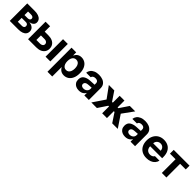

<svg xmlns="http://www.w3.org/2000/svg" viewBox="444 -2226 4115 4115"><g transform="rotate(45 2501.5 -169.0)"><path d="M56.9 -530.3H282Q347.9 -530.3 395.1 -513.7Q442.4 -497.2 467.8 -465Q493.2 -432.7 493.2 -387.4Q493.2 -344.9 461.7 -315.9Q430.3 -286.9 373 -276.5Q419.6 -273.3 453.2 -255.6Q486.9 -237.9 504.7 -209.2Q522.6 -180.4 522.6 -144.8Q522.6 -99.9 498.8 -67.4Q475.1 -34.9 428.9 -17.4Q382.7 0 316.8 0H56.9ZM383.6 -164.3Q383.6 -183.9 375.8 -197.9Q368.1 -211.8 353 -219Q338 -226.2 316.8 -226.2H191.7V-108.8H316.8Q337.5 -108.8 352.6 -115.9Q367.6 -122.9 375.6 -135.2Q383.6 -147.4 383.6 -164.3ZM356.7 -366.2Q356.7 -391.6 336.9 -405.4Q317 -419.3 282 -419.3H191.7V-311.5H285.3Q307.6 -311.5 323.8 -318.3Q340.1 -325.1 348.4 -337.2Q356.7 -349.4 356.7 -366.2Z M1083.3 -182.4Q1083.3 -128.4 1056.7 -87.2Q1030.1 -45.9 979.8 -22.9Q929.5 0 860.6 0H611.6V-530.3H749.2V-114.2H860.6Q885.2 -114.2 904.9 -122.9Q924.5 -131.5 935.5 -146.8Q946.4 -162.1 946.4 -181.8Q946.4 -202.5 935.5 -218.5Q924.5 -234.4 904.9 -243.1Q885.2 -251.8 860.6 -251.8H701.8V-366.4H860.6Q929.9 -366.4 980 -344Q1030.1 -321.6 1056.7 -279.9Q1083.3 -238.3 1083.3 -182.4ZM1141.4 -530.3H1285.7V0H1141.4Z M1398.7 -530.3H1540.5V-441.3H1547.5L1550.5 -447.4Q1563 -472.1 1581.6 -491.8Q1600.2 -511.6 1629.5 -524.3Q1658.7 -537.1 1698.1 -537.1Q1758.4 -537.1 1807.2 -506.4Q1856 -475.7 1884.6 -414.2Q1913.2 -352.8 1913.2 -264.8Q1913.2 -178.9 1885.4 -116.9Q1857.6 -55 1808.6 -23.2Q1759.5 8.5 1698 8.5Q1658.6 8.5 1628.6 -4.7Q1598.7 -17.9 1580.1 -37Q1561.5 -56.2 1548.5 -81.3L1547.5 -84.4H1542.9V199.2H1398.7ZM1653.1 -107Q1689.2 -107 1714.7 -127Q1740.3 -147 1753.2 -182.8Q1766.2 -218.5 1766.2 -265.6Q1766.2 -312.3 1753.2 -347.6Q1740.3 -382.9 1715 -402.3Q1689.6 -421.6 1653.1 -421.6Q1617 -421.6 1591.6 -402.7Q1566.2 -383.8 1552.7 -348.7Q1539.3 -313.6 1539.3 -265.6Q1539.3 -218.2 1552.7 -182.2Q1566.2 -146.2 1591.8 -126.6Q1617.4 -107 1653.1 -107Z M2248.6 -225.3 2201.8 -221.4Q2163.2 -218 2141.3 -200.2Q2119.4 -182.4 2119.4 -152.6Q2119.4 -133 2129.4 -119.1Q2139.4 -105.2 2157.6 -98Q2175.8 -90.7 2198.6 -90.7Q2231.3 -90.7 2256.7 -103.8Q2282.2 -116.9 2296.4 -139.5Q2310.7 -162.1 2310.7 -189.6L2309.6 -360.7Q2309.6 -383.3 2300 -399.2Q2290.4 -415.1 2271.3 -423.2Q2252.2 -431.3 2225.4 -431.3Q2189.2 -431.3 2166.1 -415.9Q2143.1 -400.5 2137.2 -372.7H1999.6Q2004.3 -419.5 2032.4 -456.9Q2060.6 -494.3 2110.6 -515.7Q2160.6 -537.1 2228.8 -537.1Q2290.7 -537.1 2341.3 -518.2Q2391.9 -499.3 2422.9 -458.9Q2454 -418.5 2454 -357.3V0H2316.8V-73.4H2312.9Q2299.8 -48.4 2278.4 -30Q2257 -11.5 2226.8 -0.8Q2196.5 9.9 2157.4 9.9Q2106.1 9.9 2066.5 -8.2Q2026.8 -26.4 2004 -62.1Q1981.2 -97.8 1981.2 -148.2Q1981.2 -231.2 2035.9 -268.7Q2090.6 -306.3 2178.2 -311.6Q2192.9 -313.1 2268.6 -316.4L2316.6 -318.3L2317.5 -229Q2297.7 -228.4 2248.6 -225.3Z M2715.1 -275.6 2529.7 -530.3H2694.5L2834.4 -322.4H2857.5V-530.3H3002.2V-322.4H3024.9L3164.7 -530.3H3329.6L3145 -275.6L3330.4 0H3161.9L3023.9 -208.2H3002.2V0H2857.5V-208.2H2836.2L2697.4 0H2528.9Z M3649 -225.3 3602.2 -221.4Q3563.6 -218 3541.7 -200.2Q3519.7 -182.4 3519.7 -152.6Q3519.7 -133 3529.8 -119.1Q3539.8 -105.2 3558 -98Q3576.2 -90.7 3599 -90.7Q3631.6 -90.7 3657.1 -103.8Q3682.6 -116.9 3696.8 -139.5Q3711.1 -162.1 3711.1 -189.6L3710 -360.7Q3710 -383.3 3700.4 -399.2Q3690.8 -415.1 3671.7 -423.2Q3652.6 -431.3 3625.8 -431.3Q3589.6 -431.3 3566.5 -415.9Q3543.5 -400.5 3537.6 -372.7H3400Q3404.7 -419.5 3432.8 -456.9Q3460.9 -494.3 3511 -515.7Q3561 -537.1 3629.2 -537.1Q3691.1 -537.1 3741.7 -518.2Q3792.2 -499.3 3823.3 -458.9Q3854.4 -418.5 3854.4 -357.3V0H3717.2V-73.4H3713.3Q3700.2 -48.4 3678.8 -30Q3657.4 -11.5 3627.2 -0.8Q3596.9 9.9 3557.8 9.9Q3506.5 9.9 3466.9 -8.2Q3427.2 -26.4 3404.4 -62.1Q3381.6 -97.8 3381.6 -148.2Q3381.6 -231.2 3436.3 -268.7Q3491 -306.3 3578.6 -311.6Q3593.3 -313.1 3669 -316.4L3717 -318.3L3717.9 -229Q3698.1 -228.4 3649 -225.3Z M3942 -262.4Q3942 -344 3974 -406.4Q4005.9 -468.9 4064 -503Q4122 -537.1 4198.9 -537.1Q4270.5 -537.1 4326.6 -507.1Q4382.8 -477.2 4415 -416.5Q4447.3 -355.8 4447.3 -268.6V-227.9H4001.2V-318.5H4310.9Q4310.9 -350.8 4296.9 -375.7Q4282.9 -400.7 4258 -415Q4233 -429.2 4201.1 -429.2Q4167.5 -429.2 4141.1 -413.7Q4114.8 -398.2 4100 -371.5Q4085.2 -344.8 4084.6 -313V-228.1Q4084.6 -188.3 4099.6 -158.7Q4114.6 -129.1 4142.3 -113.4Q4170 -97.7 4206.7 -97.7Q4230.9 -97.7 4250.8 -104.7Q4270.8 -111.6 4284.9 -123.1Q4298.9 -134.6 4305.9 -150.6H4443.9Q4433.4 -102.2 4401.6 -65.9Q4369.8 -29.5 4319.2 -9.7Q4268.7 10.2 4204.5 10.2Q4124.3 10.2 4065.1 -22.9Q4005.9 -56.1 3974 -117.6Q3942 -179.1 3942 -262.4Z M4496.2 -530.3H4975.1V-416.1H4804V0H4665.9V-416.1H4496.2Z"/></g></svg>

Font: Pretendard JP Variable
Style: Regular
Weight: 400
Designer: Base glyphs from Inter by Rasmus Andersson; Hangul glyphs from Noto Sans CJK(Source Han Sans) by Jang Soo-young and Kang
Foundry: Kil Hyung-jin
Version: Version 1.307;Glyphs 3.2 (3192)